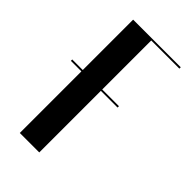

<svg xmlns="http://www.w3.org/2000/svg" viewBox="-170 -544 593 593"><g transform="rotate(45 127.0 -247.5)"><path d="M41 0H126V-269H199V-275H126V-489H249V-495H41V-275H-5V-269H41Z"/></g></svg>

Font: Moniqa SemBd Display
Style: Regular
Weight: 600
Designer: Rajesh Rajput
Foundry: Rajesh Rajput
Version: Version 1.000